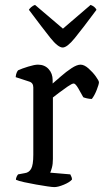

<svg xmlns="http://www.w3.org/2000/svg" viewBox="-20 -764 427 784"><path d="M202 0Q194 0 173.5 -3Q153 -6 127.5 -10.5Q102 -15 79 -20Q56 -25 45 -30Q45 -36 48 -42.5Q51 -49 54 -52L81 -57Q98 -59 107 -74.5Q116 -90 116 -132V-407Q116 -426 99 -431L44 -449Q45 -460 48 -467Q51 -474 54 -477Q69 -484 95 -492Q121 -500 135 -500Q162 -500 178.5 -482Q195 -464 195 -437V-423Q208 -434 229 -452.5Q250 -471 272 -485.5Q294 -500 309 -500Q324 -500 341.5 -484.5Q359 -469 371.5 -451.5Q384 -434 384 -428Q384 -420 375 -397Q366 -374 355 -360Q345 -360 334.5 -362.5Q324 -365 320 -367Q311 -384 299.5 -403.5Q288 -423 281 -423Q274 -423 256 -410.5Q238 -398 220 -384.5Q202 -371 196 -366V-115Q196 -94 192 -79.5Q188 -65 185 -59L267 -52Q268 -49 271 -43.5Q274 -38 274 -31Q265 -20 241 -10Q217 0 202 0ZM236 -570Q217 -570 185.5 -609.5Q154 -649 98 -724Q100 -728 107 -734.5Q114 -741 123 -744L237 -647L350 -744Q368 -737 374 -724Q316 -646 285 -608Q254 -570 236 -570Z"/></svg>

Font: Texturina Light
Style: Regular
Weight: 300
Designer: Guillermo Torres Carreño
Foundry: Omnibus-Type
Version: Version 1.002; ttfautohint (v1.8.3)